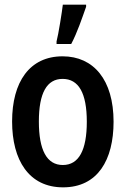

<svg xmlns="http://www.w3.org/2000/svg" viewBox="-20 -795 540 825"><path d="M223 -617V-606H286C312 -655 333 -718 350 -766V-775H250C247 -748 231 -646 223 -617ZM251 10C400 10 468 -108 468 -272C468 -452 382 -553 249 -553C107 -553 32 -443 32 -273C32 -107 104 10 251 10ZM250 -86C181 -86 147 -150 147 -273C147 -395 181 -456 249 -456C318 -456 353 -395 353 -272C353 -150 319 -86 250 -86Z"/></svg>

Font: Noto Sans Mono ExtraCondensed SemiBold
Style: Regular
Weight: 600
Width: 2
Designer: Monotype Design Team
Foundry: Monotype Imaging Inc.
Version: Version 2.014